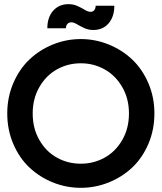

<svg xmlns="http://www.w3.org/2000/svg" viewBox="-20 -899 782 929"><path d="M371.1 9.8Q300.8 9.8 236.3 -16.1Q171.9 -42 122.8 -88.1Q73.7 -134.3 44.4 -202.4Q15.1 -270.5 15.1 -350.1Q15.1 -428.7 44.4 -496.8Q73.7 -564.9 122.6 -611.3Q171.4 -657.7 236.1 -683.8Q300.8 -710 371.1 -710Q440.9 -710 505.6 -683.8Q570.3 -657.7 619.4 -611.3Q668.5 -564.9 697.8 -496.8Q727.1 -428.7 727.1 -350.1Q727.1 -270.5 697.8 -202.4Q668.5 -134.3 619.4 -88.1Q570.3 -42 505.6 -16.1Q440.9 9.8 371.1 9.8ZM138.2 -350.1Q138.2 -277.3 170.7 -221.2Q203.1 -165 255.9 -136Q308.6 -106.9 371.1 -106.9Q433.1 -106.9 485.8 -136Q538.6 -165 571.3 -221.2Q604 -277.3 604 -350.1Q604 -421.9 571.3 -478Q538.6 -534.2 485.8 -563.5Q433.1 -592.8 371.1 -592.8Q308.6 -592.8 255.9 -563.5Q203.1 -534.2 170.7 -478Q138.2 -421.9 138.2 -350.1ZM209 -762.2Q209 -814.9 237.1 -846.9Q265.1 -878.9 312 -878.9Q335.4 -878.9 355.5 -869.6Q375.5 -860.4 390.9 -851.1Q406.2 -841.8 418 -841.8Q430.2 -841.8 436.5 -850.3Q442.9 -858.9 442.9 -871.1H533.2Q533.2 -818.4 505.6 -786.1Q478 -753.9 431.2 -753.9Q407.7 -753.9 387.7 -763.2Q367.7 -772.5 352.3 -781.7Q336.9 -791 325.2 -791Q312.5 -791 305.7 -782.7Q298.8 -774.4 298.8 -762.2Z"/></svg>

Font: Cakra Normal
Style: Regular
Weight: 400
Designer: Lucia Kollert, Vojtech Kollert
Foundry: OoM Type
Version: Version 1.000;Glyphs 3.1.1 (3148)